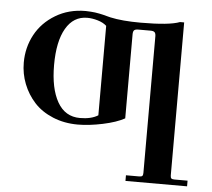

<svg xmlns="http://www.w3.org/2000/svg" viewBox="-51 -523 893 808"><g transform="rotate(5 396.0 -119.0)"><path d="M288.1 -439.9Q230 -439.9 198 -384.8Q166 -329.6 166 -230Q166 -130.9 198.5 -74Q231 -17.1 293.9 -17.1Q341.3 -17.1 370.1 -35.2V-413.1Q355.5 -426.3 332.3 -433.1Q309.1 -439.9 288.1 -439.9ZM695.8 -456.1V189.9Q695.8 199.2 699.2 202.6Q702.6 206.1 711.9 206.1H768.1V230H507.8V206.1H564Q573.2 206.1 576.7 202.6Q580.1 199.2 580.1 189.9V-387.2Q580.1 -399.4 575.2 -404.3Q570.3 -409.2 558.1 -409.2H505.9Q493.2 -409.2 488.5 -404.3Q483.9 -399.4 483.9 -387.2V-32.2Q449.7 -13.2 392.1 -1Q334.5 11.2 287.1 11.2Q229.5 11.2 181.4 -8.8Q133.3 -28.8 102.5 -62.5Q71.8 -96.2 54.9 -139.2Q38.1 -182.1 38.1 -229Q38.1 -293 67.1 -346.9Q96.2 -400.9 151.9 -434.3Q207.5 -467.8 278.8 -467.8Q289.6 -467.8 300.3 -466.8Q311 -465.8 318.4 -465.1Q325.7 -464.4 337.2 -461.9Q348.6 -459.5 352.8 -458.5Q356.9 -457.5 369.6 -454.1Q382.3 -450.7 384.8 -450.2Q435.1 -439 513.2 -439Q634.3 -439 678.2 -456.1Z"/></g></svg>

Font: Flanker Steampunk
Style: Bold
Weight: 700
Designer: Alexey Kryukov, Leonardo Di Lena
Foundry: Alexey Kryukov, Leonardo Di Lena
Version: 1.210